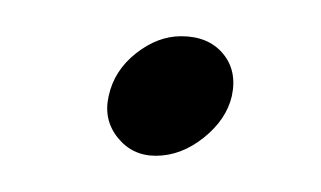

<svg xmlns="http://www.w3.org/2000/svg" viewBox="-20 -77 177 106"><path d="M80 -57Q67 -57 55 -47.5Q43 -38 40 -24Q37 -11 45 -1Q53 9 66 9Q80 9 92.5 -1Q105 -11 108 -24Q111 -38 103 -47.5Q95 -57 80 -57Z"/></svg>

Font: Advent Pro
Style: Italic
Weight: 400
Italic angle: -12°
Designer: VivaRado, Andreas Kalpakidis
Foundry: VivaRado, Andreas Kalpakidis
Version: Version 3.000